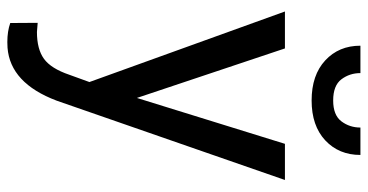

<svg xmlns="http://www.w3.org/2000/svg" viewBox="-255 -515 983 513"><g transform="rotate(90 236.5 -258.5)"><path d="M249 81.5Q202.1 205.6 107.4 212.9L92.3 213.4Q63.5 213.4 41.5 205.6L41 132.3L65.4 134.3Q111.3 134.3 137.2 115.5Q163.1 96.7 179.7 47.9L199.2 -5.9L10.7 -528.3H109.4L241.7 -132.8L364.3 -528.3H460.9ZM320.8 -730H394Q394 -672.4 355 -636Q315.9 -599.6 248.5 -599.6Q180.7 -599.6 141.4 -636Q102.1 -672.4 102.1 -730H175.3Q175.3 -701.2 191.9 -679.2Q208.5 -657.2 248.5 -657.2Q287.6 -657.2 304.2 -679.2Q320.8 -701.2 320.8 -730Z"/></g></svg>

Font: Roboto21382017
Style: Regular
Weight: 400
Designer: Christian Robertson
Foundry: Google
Version: Version 2.138; 2017